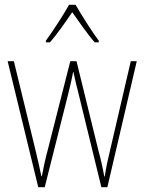

<svg xmlns="http://www.w3.org/2000/svg" viewBox="-20 -783 604 803"><path d="M296 -763H269C245 -720 197 -647 172 -613V-606H189C219 -640 257 -695 282 -732C310 -693 345 -641 376 -606H393V-613C373 -638 322 -718 296 -763ZM309 -389 404 0H429L552 -527H527L440 -153C430 -110 426 -95 418 -45H416C410 -79 402 -116 391 -156L300 -527H274L181 -161C169 -117 160 -73 155 -46H153C146 -80 139 -111 128 -157L38 -527H12L140 0H167L265 -389C273 -421 280 -451 286 -482H287C294 -451 300 -422 309 -389Z"/></svg>

Font: Noto Sans Lao Condensed Thin
Style: Regular
Weight: 100
Width: 3
Designer: Monotype Design Team
Foundry: Monotype Imaging Inc.
Version: Version 2.003